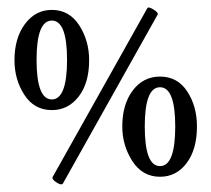

<svg xmlns="http://www.w3.org/2000/svg" viewBox="-20 -451 555 504"><path d="M145 31Q141 36 128.5 28Q116 20 118 14L367 -430Q370 -434 383 -426Q396 -418 394 -413ZM116 -162Q70 -162 44 -202Q18 -242 18 -293Q18 -351 45.5 -388Q73 -425 116 -425Q162 -425 188 -384.5Q214 -344 214 -293Q214 -233 186.5 -197.5Q159 -162 116 -162ZM156 -294Q156 -397 116 -397Q76 -397 76 -294Q76 -190 116 -190Q156 -190 156 -294ZM400 13Q354 13 327.5 -28Q301 -69 301 -119Q301 -177 328.5 -213.5Q356 -250 400 -250Q446 -250 471.5 -211Q497 -172 497 -119Q497 -59 470 -23Q443 13 400 13ZM440 -119Q440 -222 400 -222Q360 -222 360 -119Q360 -15 400 -15Q440 -15 440 -119Z"/></svg>

Font: Junicode Cond Medium
Style: Regular
Weight: 500
Width: 3
Designer: Peter S. Baker
Version: Version 2.201